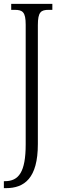

<svg xmlns="http://www.w3.org/2000/svg" viewBox="-20 -734 318 994"><path d="M0 240H11C106 240 176 189 176 12V-604C176 -672 192 -683 232 -683H251V-714H38V-683H56C97 -683 113 -672 113 -606V13C113 157 77 204 5 204H0Z"/></svg>

Font: Noto Serif Tamil ExtraCondensed Light
Style: Italic
Weight: 300
Width: 2
Italic angle: -12°
Designer: Indian Type Foundry, Tom Grace, and the Monotype Design Team
Foundry: Monotype Imaging Inc.
Version: Version 2.003